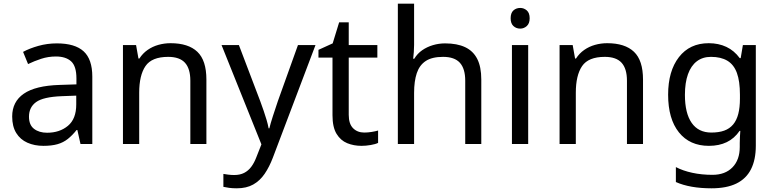

<svg xmlns="http://www.w3.org/2000/svg" viewBox="-20 -780 4199 1040"><path d="M288 -545Q386 -545 433 -502Q480 -459 480 -365V0H416L399 -76H395Q372 -47 347.5 -27.5Q323 -8 291.5 1Q260 10 215 10Q167 10 128.5 -7Q90 -24 68 -59.5Q46 -95 46 -149Q46 -229 109 -272.5Q172 -316 303 -320L394 -323V-355Q394 -422 365 -448Q336 -474 283 -474Q241 -474 203 -461.5Q165 -449 132 -433L105 -499Q140 -518 188 -531.5Q236 -545 288 -545ZM314 -259Q214 -255 175.5 -227Q137 -199 137 -148Q137 -103 164.5 -82Q192 -61 235 -61Q303 -61 348 -98.5Q393 -136 393 -214V-262Z M904 -546Q1000 -546 1049 -499.5Q1098 -453 1098 -349V0H1011V-343Q1011 -408 982 -440Q953 -472 891 -472Q802 -472 768 -422Q734 -372 734 -278V0H646V-536H717L730 -463H735Q753 -491 779.5 -509.5Q806 -528 838 -537Q870 -546 904 -546Z M1180 -536H1274L1390 -231Q1400 -204 1408.5 -179Q1417 -154 1424 -130.5Q1431 -107 1435 -85H1439Q1445 -110 1458 -150.5Q1471 -191 1485 -232L1594 -536H1689L1458 74Q1439 124 1413.5 161.5Q1388 199 1351.5 219.5Q1315 240 1263 240Q1239 240 1221 237.5Q1203 235 1190 232V162Q1201 164 1216.5 166Q1232 168 1249 168Q1280 168 1302.5 156.5Q1325 145 1341 123.5Q1357 102 1368 73L1396 2Z M1953 -62Q1973 -62 1994 -65.5Q2015 -69 2028 -73V-6Q2014 1 1988 5.5Q1962 10 1938 10Q1896 10 1860.5 -4.5Q1825 -19 1803 -55Q1781 -91 1781 -156V-468H1705V-510L1782 -545L1817 -659H1869V-536H2024V-468H1869V-158Q1869 -109 1892.5 -85.5Q1916 -62 1953 -62Z M2223 -537Q2223 -518 2221.5 -498Q2220 -478 2218 -462H2224Q2241 -490 2267 -508Q2293 -526 2325 -535.5Q2357 -545 2391 -545Q2456 -545 2499.5 -524.5Q2543 -504 2565 -461Q2587 -418 2587 -349V0H2500V-343Q2500 -408 2471 -440Q2442 -472 2380 -472Q2320 -472 2286 -449.5Q2252 -427 2237.5 -383.5Q2223 -340 2223 -277V0H2135V-760H2223Z M2841 -536V0H2753V-536ZM2798 -737Q2818 -737 2833.5 -723.5Q2849 -710 2849 -681Q2849 -653 2833.5 -639Q2818 -625 2798 -625Q2776 -625 2761 -639Q2746 -653 2746 -681Q2746 -710 2761 -723.5Q2776 -737 2798 -737Z M3269 -546Q3365 -546 3414 -499.5Q3463 -453 3463 -349V0H3376V-343Q3376 -408 3347 -440Q3318 -472 3256 -472Q3167 -472 3133 -422Q3099 -372 3099 -278V0H3011V-536H3082L3095 -463H3100Q3118 -491 3144.5 -509.5Q3171 -528 3203 -537Q3235 -546 3269 -546Z M3819 -546Q3872 -546 3914.5 -526Q3957 -506 3987 -465H3992L4004 -536H4074V9Q4074 85 4048 136.5Q4022 188 3969 214Q3916 240 3834 240Q3776 240 3727.5 231.5Q3679 223 3641 206V125Q3679 145 3730 156Q3781 167 3839 167Q3908 167 3947.5 126.5Q3987 86 3987 16V-5Q3987 -17 3988 -39.5Q3989 -62 3990 -71H3986Q3958 -30 3916.5 -10Q3875 10 3820 10Q3716 10 3657.5 -63Q3599 -136 3599 -267Q3599 -395 3657.5 -470.5Q3716 -546 3819 -546ZM3831 -472Q3786 -472 3754.5 -448Q3723 -424 3706.5 -378Q3690 -332 3690 -266Q3690 -167 3726.5 -114.5Q3763 -62 3833 -62Q3874 -62 3903 -72.5Q3932 -83 3951 -105.5Q3970 -128 3979 -163Q3988 -198 3988 -246V-267Q3988 -340 3971.5 -385Q3955 -430 3920 -451Q3885 -472 3831 -472Z"/></svg>

Font: ukannada25
Style: Book
Weight: 400
Designer: Jelle Bosma - Monotype Design Team
Foundry: Monotype Imaging Inc.
Version: Version 2.003